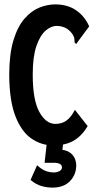

<svg xmlns="http://www.w3.org/2000/svg" viewBox="-20 -651 440 874"><path d="M223 11Q169 11 123.5 -20Q78 -51 50.5 -121Q23 -191 22 -308Q22 -404 41 -467Q60 -530 91.5 -566Q123 -602 159.5 -616.5Q196 -631 231 -631Q287 -631 326 -604.5Q365 -578 386 -531L332 -458L327 -451L320 -456Q319 -464 318.5 -473.5Q318 -483 309 -497Q293 -518 275 -525.5Q257 -533 238 -533Q212 -533 187 -511Q162 -489 145.5 -440.5Q129 -392 129 -312Q129 -196 159 -141.5Q189 -87 232 -87Q262 -87 283 -102.5Q304 -118 321 -151L379 -77Q350 -29 312.5 -9Q275 11 223 11ZM219 203Q194 203 169 196Q144 189 119 168L149 101Q169 120 187.5 127Q206 134 226 134Q239 134 250.5 128Q262 122 262 111Q262 100 252 95Q242 90 225 90H183L193 0H268L264 31Q294 35 310.5 54.5Q327 74 327 102Q327 144 298.5 173.5Q270 203 219 203Z"/></svg>

Font: Inconsolata Condensed ExtraBold
Style: Regular
Weight: 800
Width: 3
Monospace: yes
Designer: Raph Levien, Cyreal, Brenton Simpson
Foundry: Raph Levien, Cyreal, Google
Version: Version 3.001; ttfautohint (v1.8.2.53-6de2)